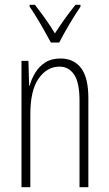

<svg xmlns="http://www.w3.org/2000/svg" viewBox="-20 -835 458 804"><path d="M233 -590Q289 -590 319.5 -550Q350 -510 350 -424V-51H313V-413Q313 -489 290.5 -522.5Q268 -556 229 -556Q177 -556 142 -506.5Q107 -457 107 -356V-51H70V-580H99L102 -476H104Q112 -505 128 -531Q144 -557 169.5 -573.5Q195 -590 233 -590ZM193 -657Q180 -681 164 -709.5Q148 -738 132 -764Q116 -790 104 -807V-815H126Q145 -791 168 -759Q191 -727 210 -695Q231 -728 250.5 -755Q270 -782 296 -815H317V-807Q295 -775 270.5 -733.5Q246 -692 228 -657Z"/></svg>

Font: Noto Sans Tamil UI ExtraCondensed ExtraLight
Style: Regular
Weight: 200
Width: 2
Designer: Jelle Bosma - Monotype Design Team
Foundry: Monotype Imaging Inc.
Version: Version 2.004; ttfautohint (v1.8.4.7-5d5b)